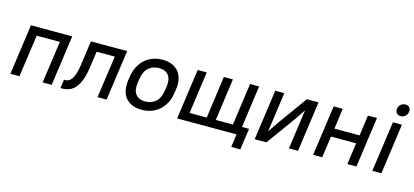

<svg xmlns="http://www.w3.org/2000/svg" viewBox="-66 -1203 3973 1841"><g transform="rotate(15 1920.5 -283.0)"><path d="M422 -418H192L133 0H43L113 -500H523L453 0H363Z M554 -78H569Q585 -78 600.5 -86Q616 -94 630 -114Q644 -134 655 -168Q666 -202 674 -254L708 -500H1068L998 0H908L967 -418H787L764 -254Q753 -180 734 -130Q715 -80 689 -49Q663 -18 629.5 -5Q596 8 557 8H542Z M1347 8Q1294 8 1254 -8.5Q1214 -25 1188 -55.5Q1162 -86 1152.5 -130.5Q1143 -175 1150 -231L1156 -269Q1164 -324 1186.5 -368.5Q1209 -413 1243.5 -444Q1278 -475 1322.5 -491.5Q1367 -508 1419 -508Q1471 -508 1511.5 -491.5Q1552 -475 1577.5 -444.5Q1603 -414 1613.5 -369.5Q1624 -325 1616 -269L1610 -231Q1603 -175 1580 -131Q1557 -87 1523 -56Q1489 -25 1444 -8.5Q1399 8 1347 8ZM1359 -78Q1422 -78 1464 -116.5Q1506 -155 1516 -231L1522 -269Q1532 -344 1501 -383Q1470 -422 1407 -422Q1344 -422 1302 -383.5Q1260 -345 1250 -269L1244 -231Q1234 -156 1265 -117Q1296 -78 1359 -78Z M1768 -500H1858L1800 -82H1970L2028 -500H2118L2060 -82H2230L2288 -500H2378L2320 -82H2390L2360 130H2270L2288 0H1698Z M2863 -393 2794 -290 2584 0H2468L2538 -500H2628L2573 -107L2643 -210L2852 -500H2968L2898 0H2808Z M3418 -214H3168L3138 0H3048L3118 -500H3208L3180 -296H3430L3458 -500H3548L3478 0H3388Z M3706 -500H3796L3726 0H3636ZM3762 -576Q3736 -576 3721.5 -593Q3707 -610 3710 -636Q3714 -662 3733.5 -679Q3753 -696 3779 -696Q3805 -696 3819.5 -679Q3834 -662 3830 -636Q3827 -610 3807.5 -593Q3788 -576 3762 -576Z"/></g></svg>

Font: Retni Sans Medium
Style: Italic
Weight: 500
Italic angle: -8°
Designer: Vitaly Kuzmin
Foundry: ParaType Ltd.
Version: Version 1.00;June 10, 2019;FontCreator 11.5.0.2425 64-bit; t